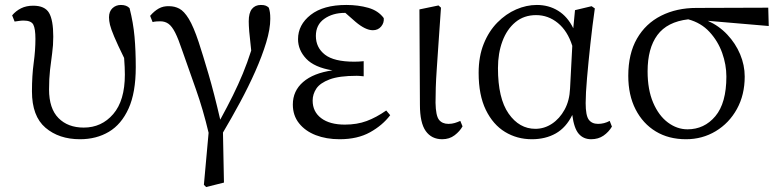

<svg xmlns="http://www.w3.org/2000/svg" viewBox="-20 -548 3145 775"><path d="M39 -461 29 -486Q44 -504 65 -514.5Q86 -525 114 -525Q161 -525 178 -496Q195 -467 195 -400Q195 -365 190.5 -333Q186 -301 182 -266Q178 -231 178 -187Q178 -110 216 -71.5Q254 -33 318 -33Q390 -33 437 -87.5Q484 -142 484 -247Q484 -275 481 -314Q454 -369 441 -400Q428 -431 424 -447.5Q420 -464 420 -478Q420 -502 434 -515Q448 -528 468 -528Q491 -528 503 -515Q518 -456 523 -400Q528 -344 528 -277Q528 -174 499 -110Q470 -46 419.5 -16Q369 14 303 14Q218 14 163.5 -32.5Q109 -79 109 -179Q109 -243 116 -294Q123 -345 123 -391Q123 -432 114.5 -448.5Q106 -465 75 -465Q66 -465 56.5 -463.5Q47 -462 39 -461Z M596 -459 586 -484Q602 -503 620.5 -513.5Q639 -524 663 -523Q685 -523 704 -513Q723 -503 742 -472Q761 -441 782 -378Q799 -326 821.5 -249.5Q844 -173 869 -65Q898 -118 920 -162.5Q942 -207 960 -250.5Q978 -294 994 -344Q988 -396 986 -421Q984 -446 984 -462Q984 -496 997 -512Q1010 -528 1033 -528Q1046 -528 1053 -525Q1060 -522 1065 -517Q1068 -508 1069.5 -498Q1071 -488 1071 -472Q1071 -431 1054.5 -376.5Q1038 -322 1010.5 -260Q983 -198 949 -135Q915 -72 880 -13L884 189L812 207L803 198L822 -12Q800 -105 771 -187Q742 -269 716 -343Q700 -391 687 -416.5Q674 -442 660 -452Q646 -462 627 -462Q621 -462 612.5 -461.5Q604 -461 596 -459Z M1539 -102 1555 -83Q1524 -42 1473.5 -14Q1423 14 1351 14Q1297 14 1254.5 -2.5Q1212 -19 1187 -50.5Q1162 -82 1162 -126Q1162 -181 1203.5 -217Q1245 -253 1322 -264Q1249 -276 1216 -311Q1183 -346 1183 -390Q1183 -448 1234 -488Q1285 -528 1378 -528Q1426 -528 1466.5 -516.5Q1507 -505 1529 -475Q1531 -456 1518.5 -441Q1506 -426 1485 -426Q1455 -426 1415 -460L1374 -496H1372Q1323 -496 1289 -472Q1255 -448 1255 -403Q1255 -356 1291.5 -327.5Q1328 -299 1410 -299Q1417 -299 1428.5 -299.5Q1440 -300 1448 -301V-240Q1439 -241 1432 -241.5Q1425 -242 1420 -242Q1349 -242 1310.5 -227.5Q1272 -213 1257 -190.5Q1242 -168 1242 -142Q1242 -97 1276.5 -71Q1311 -45 1372 -45Q1421 -45 1460 -59.5Q1499 -74 1539 -102Z M1765 14Q1722 14 1698.5 -19Q1675 -52 1675 -125L1673 -510L1750 -526L1760 -517Q1754 -433 1750 -373Q1746 -313 1743 -270Q1740 -227 1739 -194.5Q1738 -162 1738 -133Q1739 -81 1752 -64.5Q1765 -48 1790 -48Q1804 -48 1815.5 -51.5Q1827 -55 1838 -60L1847 -38Q1836 -18 1815 -2Q1794 14 1765 14Z M2281 -191 2290 -363Q2271 -423 2232 -455Q2193 -487 2144 -487Q2095 -487 2060.5 -458.5Q2026 -430 2008 -381.5Q1990 -333 1990 -273Q1990 -151 2033 -89.5Q2076 -28 2141 -28Q2177 -28 2208 -48.5Q2239 -69 2259 -105.5Q2279 -142 2281 -191ZM2441 -60 2450 -37Q2437 -15 2416 -0.5Q2395 14 2366 14Q2335 14 2316 -8Q2297 -30 2290 -84Q2265 -33 2223.5 -9.5Q2182 14 2127 14Q2067 14 2018.5 -15.5Q1970 -45 1941 -104.5Q1912 -164 1912 -254Q1912 -320 1932.5 -371Q1953 -422 1987.5 -457Q2022 -492 2063.5 -510Q2105 -528 2147 -528Q2195 -528 2233 -504.5Q2271 -481 2294 -434L2301 -507L2368 -523L2381 -514Q2371 -444 2363 -370Q2355 -296 2349.5 -233Q2344 -170 2344 -132Q2344 -82 2356.5 -65Q2369 -48 2394 -48Q2419 -48 2441 -60Z M2755 -26Q2823 -26 2867.5 -79Q2912 -132 2912 -239Q2912 -287 2895 -334.5Q2878 -382 2844 -419Q2810 -456 2758 -470Q2673 -460 2633.5 -406.5Q2594 -353 2594 -260Q2594 -186 2616.5 -133.5Q2639 -81 2676 -53.5Q2713 -26 2755 -26ZM3083 -443 2837 -464Q2882 -444 2915.5 -408.5Q2949 -373 2967.5 -329Q2986 -285 2986 -239Q2986 -165 2954.5 -108Q2923 -51 2869 -18.5Q2815 14 2749 14Q2679 14 2627 -17.5Q2575 -49 2545.5 -106.5Q2516 -164 2516 -242Q2516 -331 2551 -392Q2586 -453 2648.5 -484.5Q2711 -516 2791 -516L3081 -517Z"/></svg>

Font: Shippori Mincho TTF
Style: Regular
Weight: 400
Version: Version 2.100